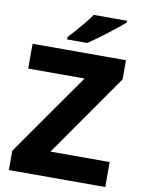

<svg xmlns="http://www.w3.org/2000/svg" viewBox="-99 -999 794 1067"><g transform="rotate(10 297.5 -465.5)"><path d="M571 0H27V-109L353 -574H35V-714H562V-606L237 -141H571ZM530 -921Q514 -907 489 -887Q464 -867 435.5 -845Q407 -823 380 -803.5Q353 -784 333 -771H220V-785Q237 -803 259.5 -828.5Q282 -854 304.5 -881.5Q327 -909 342 -931H530Z"/></g></svg>

Font: Noto Sans Thaana ExtraBold
Style: Regular
Weight: 800
Designer: David Williams
Foundry: Google Inc.
Version: Version 3.001; ttfautohint (v1.8.4.7-5d5b)